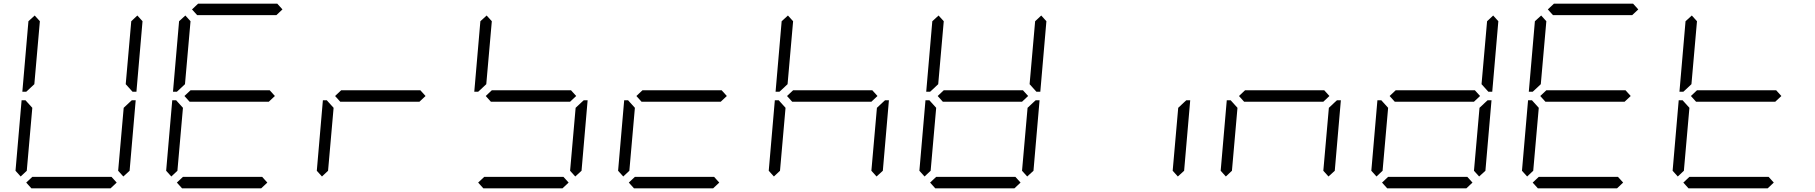

<svg xmlns="http://www.w3.org/2000/svg" viewBox="-20 -1020 9832 1040"><path d="M92 -64 64 -95 97 -477H118L127 -467L155 -436L125 -95ZM133 -533 122 -523H101L134 -905L168 -936L196 -905L166 -564ZM724 -936 752 -905 719 -523H698L689 -533L661 -564L691 -905ZM683 -467 694 -477H715L682 -95L648 -64L620 -95L650 -436ZM612 -31 579 0H150L122 -31L155 -62H584Z M908 -64 880 -95 913 -477H934L943 -467L971 -436L941 -95ZM979 -500 1012 -531H1441L1469 -500L1436 -469H1007ZM1048 -938 1020 -969 1053 -1000H1482L1510 -969L1477 -938ZM949 -533 938 -523H917L950 -905L984 -936L1012 -905L982 -564ZM1428 -31 1395 0H966L938 -31L971 -62H1400Z M1724 -64 1696 -95 1729 -477H1750L1759 -467L1787 -436L1757 -95ZM1795 -500 1828 -531H2257L2285 -500L2252 -469H1823Z M2611 -500 2644 -531H3073L3101 -500L3068 -469H2639ZM2581 -533 2570 -523H2549L2582 -905L2616 -936L2644 -905L2614 -564ZM3131 -467 3142 -477H3163L3130 -95L3096 -64L3068 -95L3098 -436ZM3060 -31 3027 0H2598L2570 -31L2603 -62H3032Z M3356 -64 3328 -95 3361 -477H3382L3391 -467L3419 -436L3389 -95ZM3427 -500 3460 -531H3889L3917 -500L3884 -469H3455ZM3876 -31 3843 0H3414L3386 -31L3419 -62H3848Z M4172 -64 4144 -95 4177 -477H4198L4207 -467L4235 -436L4205 -95ZM4243 -500 4276 -531H4705L4733 -500L4700 -469H4271ZM4213 -533 4202 -523H4181L4214 -905L4248 -936L4276 -905L4246 -564ZM4763 -467 4774 -477H4795L4762 -95L4728 -64L4700 -95L4730 -436Z M4988 -64 4960 -95 4993 -477H5014L5023 -467L5051 -436L5021 -95ZM5059 -500 5092 -531H5521L5549 -500L5516 -469H5087ZM5029 -533 5018 -523H4997L5030 -905L5064 -936L5092 -905L5062 -564ZM5620 -936 5648 -905 5615 -523H5594L5585 -533L5557 -564L5587 -905ZM5579 -467 5590 -477H5611L5578 -95L5544 -64L5516 -95L5546 -436ZM5508 -31 5475 0H5046L5018 -31L5051 -62H5480Z M6395 -467 6406 -477H6427L6394 -95L6360 -64L6332 -95L6362 -436Z M6620 -64 6592 -95 6625 -477H6646L6655 -467L6683 -436L6653 -95ZM6691 -500 6724 -531H7153L7181 -500L7148 -469H6719ZM7211 -467 7222 -477H7243L7210 -95L7176 -64L7148 -95L7178 -436Z M7436 -64 7408 -95 7441 -477H7462L7471 -467L7499 -436L7469 -95ZM7507 -500 7540 -531H7969L7997 -500L7964 -469H7535ZM8068 -936 8096 -905 8063 -523H8042L8033 -533L8005 -564L8035 -905ZM8027 -467 8038 -477H8059L8026 -95L7992 -64L7964 -95L7994 -436ZM7956 -31 7923 0H7494L7466 -31L7499 -62H7928Z M8252 -64 8224 -95 8257 -477H8278L8287 -467L8315 -436L8285 -95ZM8323 -500 8356 -531H8785L8813 -500L8780 -469H8351ZM8392 -938 8364 -969 8397 -1000H8826L8854 -969L8821 -938ZM8293 -533 8282 -523H8261L8294 -905L8328 -936L8356 -905L8326 -564ZM8772 -31 8739 0H8310L8282 -31L8315 -62H8744Z M9068 -64 9040 -95 9073 -477H9094L9103 -467L9131 -436L9101 -95ZM9139 -500 9172 -531H9601L9629 -500L9596 -469H9167ZM9109 -533 9098 -523H9077L9110 -905L9144 -936L9172 -905L9142 -564ZM9588 -31 9555 0H9126L9098 -31L9131 -62H9560Z"/></svg>

Font: DSEG7 Classic Mini
Style: Light Italic
Weight: 300
Italic angle: -5°
Designer: Keshikan(Twitter:@keshinomi_88pro)
Version: Version 0.46